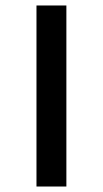

<svg xmlns="http://www.w3.org/2000/svg" viewBox="-20 -680 374 700"><path d="M113 -660H222V0H113Z"/></svg>

Font: Cairo SemiBold
Style: Regular
Weight: 600
Designer: Mohamed Gaber, Accademia di Belle Arti di Urbino and others
Foundry: Kief Type Foundry, Accademia di Belle Arti di Urbino and others
Version: Version 3.011